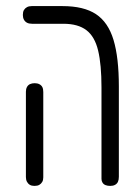

<svg xmlns="http://www.w3.org/2000/svg" viewBox="-20 -600 460 630"><path d="M342 10Q333 10 326.5 7.5Q320 5 316.5 -0.5Q313 -6 313 -13V-313Q313 -388 302 -434Q291 -480 263.5 -501Q236 -522 188 -522H85Q75 -522 68.5 -525.5Q62 -529 58.5 -535.5Q55 -542 55 -551Q55 -561 58.5 -567Q62 -573 68.5 -576.5Q75 -580 84 -580H185Q255 -580 295 -553.5Q335 -527 352.5 -469Q370 -411 370 -316V-20Q370 -10 367 -3.5Q364 3 357.5 6.5Q351 10 342 10ZM93 10Q84 10 78 6.5Q72 3 68.5 -3.5Q65 -10 65 -19V-299Q65 -308 68.5 -314.5Q72 -321 78.5 -324Q85 -327 94 -327Q103 -327 109.5 -323.5Q116 -320 119 -314Q122 -308 122 -298V-18Q122 -9 118.5 -3Q115 3 109 6.5Q103 10 93 10Z"/></svg>

Font: Fredoka Condensed Light
Style: Regular
Weight: 300
Width: 3
Designer: Ben Nathan
Foundry: Milena B. Brandão, Ben Nathan
Version: Version 2.001